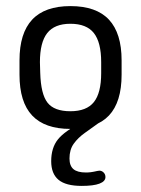

<svg xmlns="http://www.w3.org/2000/svg" viewBox="-20 -413 463 630"><path d="M44 -215V-168Q44 -78 85.5 -34Q127 10 211 10Q296 10 337.5 -34Q379 -78 379 -168V-215Q379 -304 337.5 -348.5Q296 -393 211 -393Q127 -393 85.5 -348.5Q44 -304 44 -215ZM312 -209V-173Q312 -108 288 -78Q264 -48 211 -48Q158 -48 136 -76Q114 -104 112 -174L111 -209Q111 -274 135 -304.5Q159 -335 211 -335Q264 -335 288 -304.5Q312 -274 312 -209ZM306 -11H248Q192 17 170 44.5Q148 72 148 116Q148 157 172 177Q196 197 248 197Q287 197 306.5 189.5Q326 182 326 168Q326 159 320 153Q314 147 306 147Q304 147 302.5 147.5Q301 148 299 148Q286 151 278 152Q270 153 262 153Q234 153 221 142Q208 131 208 107Q208 78 222 58.5Q236 39 258.5 23Q281 7 306 -11Z"/></svg>

Font: Beiruti
Style: Regular
Weight: 400
Version: Version 1.00